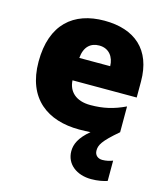

<svg xmlns="http://www.w3.org/2000/svg" viewBox="-118 -654 854 985"><g transform="rotate(15 309.0 -161.5)"><path d="M447 91C447 62 459 38 540 -31V-168C479 -139 425 -126 356 -126C278 -126 238 -167 235 -225H576V-310C576 -479 476 -563 315 -563C152 -563 42 -472 42 -273C42 -76 166 10 333 10C355 10 375 9 393 8C339 53 323 91 323 127C323 197 382 240 458 240C494 240 521 234 543 227V119C529 125 508 130 488 130C465 130 447 116 447 91ZM322 -433C374 -433 402 -394 403 -345H239C244 -406 277 -433 322 -433Z"/></g></svg>

Font: Noto Sans Malayalam Black
Style: Regular
Weight: 900
Designer: Jelle Bosma - Monotype Design Team
Foundry: Monotype Imaging Inc.
Version: Version 2.104